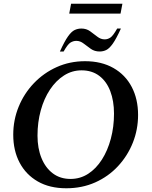

<svg xmlns="http://www.w3.org/2000/svg" viewBox="-20 -999 812 1029"><path d="M335 10Q246 10 182.5 -26.5Q119 -63 85 -127.5Q51 -192 51 -277Q51 -356 80 -427Q109 -498 161.5 -553Q214 -608 284 -639.5Q354 -671 436 -671Q524 -671 588 -634.5Q652 -598 686 -533Q720 -468 720 -383Q720 -305 692 -234.5Q664 -164 612.5 -108.5Q561 -53 490.5 -21.5Q420 10 335 10ZM358 -40Q410 -40 452.5 -67.5Q495 -95 526 -143.5Q557 -192 574 -255.5Q591 -319 591 -390Q591 -458 571 -510.5Q551 -563 512 -592.5Q473 -622 417 -622Q366 -622 323 -594.5Q280 -567 248 -519Q216 -471 198.5 -407.5Q181 -344 181 -272Q181 -204 202.5 -151.5Q224 -99 263.5 -69.5Q303 -40 358 -40ZM301 -723Q326 -778 344.5 -804Q363 -830 380 -838Q397 -846 416 -846Q443 -846 463 -831.5Q483 -817 501.5 -802.5Q520 -788 541 -788Q557 -788 571.5 -797.5Q586 -807 608 -846H628Q603 -791 584.5 -765Q566 -739 549.5 -731Q533 -723 514 -723Q487 -723 467 -737Q447 -751 428.5 -765.5Q410 -780 389 -780Q373 -780 358 -771Q343 -762 321 -723ZM351 -926 361 -979H636L626 -926Z"/></svg>

Font: Spectral SC SemiBold
Style: Italic
Weight: 600
Italic angle: -10°
Designer: Jean-Baptiste Levee
Foundry: Production Type
Version: Version 2.001